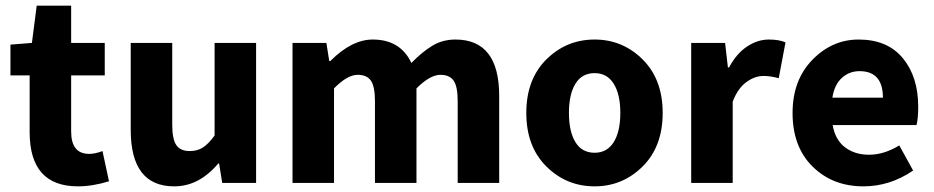

<svg xmlns="http://www.w3.org/2000/svg" viewBox="-20 -648 3309 680"><path d="M256 12Q85 12 85 -180V-381H17V-490L93 -496L110 -628H232V-496H351V-381H232V-182Q232 -103 296 -103Q317 -103 343 -113L366 -6Q308 12 256 12Z M597 12Q443 12 443 -188V-496H590V-207Q590 -155 604.5 -134Q619 -113 652 -113Q679 -113 698.5 -125.5Q718 -138 740 -168V-496H887V0H767L756 -69H753Q685 12 597 12Z M1016 0V-496H1136L1146 -432H1150Q1226 -508 1300 -508Q1398 -508 1437 -425Q1476 -465 1512 -486.5Q1548 -508 1593 -508Q1748 -508 1748 -308V0H1601V-289Q1601 -342 1586.5 -362.5Q1572 -383 1540 -383Q1503 -383 1455 -335V0H1308V-289Q1308 -342 1293.5 -362.5Q1279 -383 1247 -383Q1210 -383 1163 -335V0Z M2086 12Q1986 12 1915 -58.5Q1844 -129 1844 -248Q1844 -367 1915 -437.5Q1986 -508 2086 -508Q2185 -508 2256 -437.5Q2327 -367 2327 -248Q2327 -129 2256 -58.5Q2185 12 2086 12ZM2086 -107Q2130 -107 2153.5 -144.5Q2177 -182 2177 -248Q2177 -314 2153.5 -351.5Q2130 -389 2086 -389Q2041 -389 2018 -351.5Q1995 -314 1995 -248Q1995 -182 2018 -144.5Q2041 -107 2086 -107Z M2428 0V-496H2548L2558 -409H2562Q2588 -458 2625.5 -483Q2663 -508 2703 -508Q2739 -508 2762 -498L2738 -371Q2709 -379 2684 -379Q2653 -379 2623 -357Q2593 -335 2575 -288V0Z M3038 12Q2929 12 2858 -58Q2787 -128 2787 -248Q2787 -364 2857 -436Q2927 -508 3021 -508Q3123 -508 3177.5 -442Q3232 -376 3232 -270Q3232 -229 3226 -205H2929Q2938 -153 2972.5 -126.5Q3007 -100 3058 -100Q3111 -100 3165 -133L3214 -44Q3132 12 3038 12ZM2928 -302H3107Q3107 -396 3024 -396Q2988 -396 2961.5 -372Q2935 -348 2928 -302Z"/></svg>

Font: Toshiba Sans
Style: Bold
Weight: 700
Designer: Paul D. Hunt
Foundry: Toshiba Corporation
Version: Version 2.020;PS 2.0;hotconv 1.0.86;makeotf.lib2.5.63406